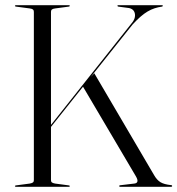

<svg xmlns="http://www.w3.org/2000/svg" viewBox="-20 -720 684 740"><path d="M154.5 -211 485.5 -628Q497.5 -641.5 499.8 -654.2Q502 -667 496.5 -676.5Q491 -686 477.5 -689L436 -694.5Q434 -695.5 433.2 -696Q432.5 -696.5 432.5 -698Q432.5 -699 433.5 -699.5Q434.5 -700 435.5 -700H605Q606.5 -700 607 -699.2Q607.5 -698.5 607.5 -697.5Q607.5 -696.5 606.5 -695.5Q605.5 -694.5 604 -694.5Q589.5 -692.5 575.8 -688Q562 -683.5 548.5 -675.5Q535 -667.5 521 -655.2Q507 -643 491 -625.5L157 -206.5ZM297.5 -390 343.5 -437.5 574.5 -44Q585 -26 598.5 -17.8Q612 -9.5 639 -6.5Q641.5 -6.5 642.5 -5.5Q643.5 -4.5 643.5 -3.5Q643.5 -1.5 642.5 -0.8Q641.5 0 639 0H442.5Q441.5 0 440.5 -0.8Q439.5 -1.5 439.5 -3Q439.5 -4.5 440.5 -5.2Q441.5 -6 443 -6L497.5 -12.5Q507.5 -13.5 509.5 -20.2Q511.5 -27 504 -40ZM176.5 -25.5Q176.5 -19.5 180.2 -16.8Q184 -14 192.5 -12.5L245 -5.5Q247 -5 248 -4.5Q249 -4 249 -2.5Q249 -2 248.2 -1Q247.5 0 245.5 0H41.5Q39.5 0 38.5 -1Q37.5 -2 37.5 -2.5Q37.5 -5 42 -5.5L94.5 -12.5Q103 -14 106.8 -16.8Q110.5 -19.5 110.5 -25.5V-674.5Q110.5 -680.5 106.8 -683.5Q103 -686.5 94.5 -687.5L42 -694.5Q37.5 -695 37.5 -697.5Q37.5 -698.5 38.5 -699.2Q39.5 -700 41.5 -700H245.5Q247.5 -700 248.2 -699.2Q249 -698.5 249 -697.5Q249 -695 245 -694.5L192.5 -687.5Q184 -686.5 180.2 -683.5Q176.5 -680.5 176.5 -674.5Z"/></svg>

Font: Fraunces 120pt Light
Style: Regular
Weight: 300
Version: Version 1.000;[b76b70a41]